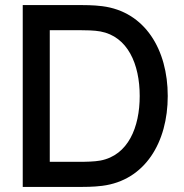

<svg xmlns="http://www.w3.org/2000/svg" viewBox="-20 -740 730 760"><path d="M70 0H295.5C308.5 0 351.5 0 385 -4.5C554 -26 644 -176.5 644 -360C644 -543.5 554 -694 385 -715.5C351.5 -720 308.5 -720 295.5 -720H70ZM177 -99.5V-620.5H295.5C317.5 -620.5 353.5 -620 377.5 -615.5C485.5 -595.5 533 -486.5 533 -360C533 -236.5 487.5 -125.5 377.5 -104.5C353.5 -100 318.5 -99.5 295.5 -99.5Z"/></svg>

Font: Eudonet SemiBold
Style: Regular
Weight: 600
Designer: Mikhail Sharanda
Foundry: Mikhail Sharanda
Version: Version 4.503;Glyphs 3.1.2 (3151)